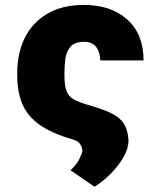

<svg xmlns="http://www.w3.org/2000/svg" viewBox="-20 -558 639 762"><path d="M313.9 -538.4Q420.5 -538.4 485.1 -480.5Q549.7 -422.6 549.7 -318.2H377.8Q377.8 -349.1 362.4 -370.6Q346.9 -392 313.9 -392Q275.6 -392 259.2 -372.2Q242.9 -352.3 239.3 -323.5Q235.8 -294.7 235.8 -268.5V-259.9Q235.8 -218 244.1 -196.6Q252.5 -175.1 272.5 -163.9Q292.6 -152.7 328.1 -142Q385.7 -125.7 420.1 -109.4Q454.5 -93 470.9 -68.2Q487.2 -43.3 490.1 -1.4Q490.1 30.5 470.2 65.5Q450.3 100.5 419.4 131.6Q388.5 162.6 355.1 183.2L259.9 117.9Q284.4 95.5 295.6 71.7Q306.8 47.9 306.8 42.6Q306.8 26.6 297.9 13.8Q289.1 1.1 269.9 -4.3Q185.4 -28.4 137.1 -62.9Q88.8 -97.3 68.5 -145.6Q48.3 -193.9 48.3 -259.9V-268.5Q48.3 -346.6 78.3 -407.5Q108.3 -468.4 167.4 -503.4Q226.6 -538.4 313.9 -538.4Z"/></svg>

Font: Inter UI Black
Style: Regular
Weight: 900
Designer: Rasmus Andersson
Foundry: rsms
Version: 3.2;8d6f07862